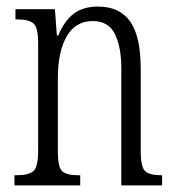

<svg xmlns="http://www.w3.org/2000/svg" viewBox="-20 -564 536 584"><path d="M24 0V-31H31Q67 -31 81.5 -43.5Q96 -56 96 -105V-433Q96 -481 81.5 -493Q67 -505 32 -505H27V-536H147L153 -456H157Q176 -501 204.5 -522.5Q233 -544 278 -544Q344 -544 376 -498.5Q408 -453 408 -355V-105Q408 -56 421.5 -43.5Q435 -31 469 -31H473V0H349V-355Q349 -421 329.5 -460.5Q310 -500 262 -500Q210 -500 183 -453.5Q156 -407 156 -326V-103Q156 -54 170 -42.5Q184 -31 218 -31H224V0Z"/></svg>

Font: Noto Serif Tamil ExtraCondensed Light
Style: Regular
Weight: 300
Width: 2
Designer: Indian Type Foundry, Tom Grace, and the Monotype Design Team
Foundry: Monotype Imaging Inc.
Version: Version 2.004; ttfautohint (v1.8.4.7-5d5b)